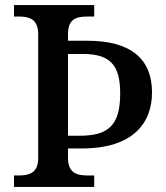

<svg xmlns="http://www.w3.org/2000/svg" viewBox="-20 -734 653 754"><path d="M35 0H350V-45H322C281 -45 247 -56 247 -113V-151H301C504 -151 577 -252 577 -371C577 -501 496 -574 323 -574H247V-601C247 -659 280 -669 322 -669H350V-714H35V-669H55C95 -669 130 -659 130 -600V-113C130 -55 95 -45 55 -45H35ZM293 -201H247V-522H306C413 -522 452 -478 452 -367C452 -242 406 -201 293 -201Z"/></svg>

Font: Noto Serif Gurmukhi Medium
Style: Regular
Weight: 500
Designer: Vaibhav Singh and the Monotype Design Team
Foundry: Monotype Imaging Inc.
Version: Version 2.004